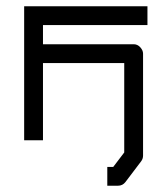

<svg xmlns="http://www.w3.org/2000/svg" viewBox="-20 -496 532 612"><path d="M117 -49H57V-476H450V-416H117V-355H406Q418.5 -355 427.2 -345.2Q436 -335.5 436 -325V0Q436 10 430 18L380 84Q371 96 356 96H322V66V36H341L376 -10V-295H117Z"/></svg>

Font: IBM 3270 Semi-Condensed
Style: Condensed
Weight: 400
Monospace: yes
Version: Version 2.3.1